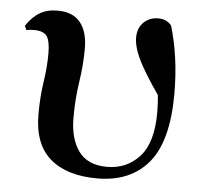

<svg xmlns="http://www.w3.org/2000/svg" viewBox="-45 -599 698 662"><g transform="rotate(5 303.5 -268.0)"><path d="M314.5 16.2Q209 16.2 151.5 -33.5Q93.9 -83.1 93.9 -186.6Q93.9 -246.7 101.9 -299.3Q109.9 -351.9 109.9 -397.3Q109.9 -441.7 98 -458.1Q86.1 -474.5 53.7 -474.5Q46.4 -474.5 39.9 -474Q33.3 -473.5 27.3 -471.5L20.8 -486.5Q41.7 -518.1 67.3 -533.1Q92.8 -548.2 128.5 -548.2Q182 -548.2 207.7 -516.1Q233.5 -484 233.5 -425.8Q233.5 -369.7 224.3 -310Q215.2 -250.4 215.2 -185.4Q215.2 -112.8 246.5 -69.6Q277.9 -26.4 345.1 -26.4Q412.5 -26.4 457 -74.7Q501.4 -123.1 501.4 -228.2Q501.4 -259.1 497.8 -294.4Q494.2 -329.7 488.4 -362.1L507.8 -361.2L509.9 -270.9Q470.9 -327.3 448 -365.7Q425.1 -404.1 415.7 -431.2Q406.2 -458.2 406.2 -479.1Q406.2 -512.9 426.8 -532.4Q447.4 -551.9 476.3 -551.9Q492.1 -551.9 503 -546.7Q514 -541.5 522.6 -531.4Q538.1 -480.2 546.3 -421.8Q554.6 -363.4 554.6 -297.8Q554.6 -133.7 492.1 -58.7Q429.7 16.2 314.5 16.2Z"/></g></svg>

Font: Noto Serif SC
Style: Regular
Weight: 200
Designer: Ryoko NISHIZUKA 西塚涼子 (kana & ideographs); Frank Grießhammer (Latin, Greek & Cyrillic); Wenlong ZHANG 张文龙 (bopomofo); San
Foundry: Adobe
Version: Version 2.001;hotconv 1.1.0;makeotfexe 2.6.0